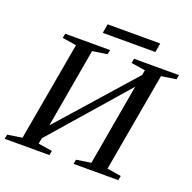

<svg xmlns="http://www.w3.org/2000/svg" viewBox="-147 -918 1051 1053"><g transform="rotate(20 378.5 -391.5)"><path d="M-11 0 -6 -26 79 -39 181 -616 99 -629 104 -655H366L361 -629L275 -616L194 -153L578 -587L583 -616L501 -629L506 -655H768L763 -629L677 -616L575 -39L657 -26L652 0H391L396 -26L481 -39L564 -513L180 -73L173 -39L255 -26L250 0ZM296 -730 305 -783H612L603 -730Z"/></g></svg>

Font: Libra Serif Modern
Style: Italic
Weight: 400
Italic angle: -12°
Designer: Stefan Peev, Context Ltd
Foundry: Stefan Peev, Context Ltd
Version: Version 1.000